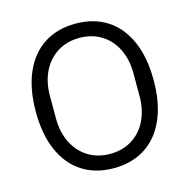

<svg xmlns="http://www.w3.org/2000/svg" viewBox="-110 -853 961 974"><g transform="rotate(-15 370.5 -366.5)"><path d="M61 -366Q61 -487 99 -572.5Q137 -658 206.5 -702Q276 -746 370 -746Q465 -746 534.5 -702Q604 -658 642 -572.5Q680 -487 680 -366Q680 -245 642 -160Q604 -75 534.5 -31Q465 13 370 13Q276 13 206.5 -31Q137 -75 99 -160Q61 -245 61 -366ZM590 -308V-425Q590 -499 562.5 -554.5Q535 -610 485.5 -640.5Q436 -671 371 -671Q306 -671 256.5 -640.5Q207 -610 179 -554.5Q151 -499 151 -425V-308Q151 -234 179 -178.5Q207 -123 256.5 -92.5Q306 -62 371 -62Q436 -62 485.5 -92.5Q535 -123 562.5 -178.5Q590 -234 590 -308Z"/></g></svg>

Font: IBM Plex Sans SC
Style: Regular
Weight: 400
Designer: Mike Abbink; Paul van der Laan; Pieter van Rosmalen; Eunyou Noh; Wujin Sim; Chorong Kim; Dohee Lee; Yejin We; Jinhee Kim
Foundry: Sandoll Inc.
Version: Version 1.000